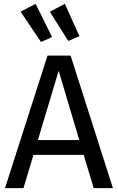

<svg xmlns="http://www.w3.org/2000/svg" viewBox="-20 -978 613 998"><path d="M415 -173H154L102 0H6L227 -689H347L567 0H467ZM392 -250 285 -610 177 -250ZM251 -785 193 -760 87 -917 165 -958ZM393 -790 335 -765 239 -917 317 -958Z"/></svg>

Font: FiraGOUPP
Style: Medium
Weight: 400
Designer: bBox Type
Foundry: bBox Type GmbH
Version: Version 1.001